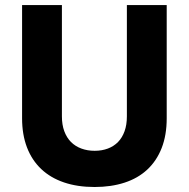

<svg xmlns="http://www.w3.org/2000/svg" viewBox="-20 -720 740 753"><path d="M351 13.4Q416 13.4 468.5 -3.7Q521 -20.8 557.7 -55Q594.4 -89.2 614.1 -139.6Q633.8 -190 633.8 -256V-700H477.6V-263.6Q477.6 -230.5 468.5 -205.3Q459.4 -180 442.9 -163.1Q426.4 -146.2 403 -137.4Q379.6 -128.6 351.3 -128.6Q323 -128.6 299.1 -137.4Q275.2 -146.2 258.4 -163.1Q241.6 -180 232.2 -205.3Q222.8 -230.5 222.8 -263.6V-700H66.6V-256Q66.6 -192.1 85.8 -141.9Q105 -91.8 141.5 -57.2Q178 -22.6 230.9 -4.6Q283.7 13.4 351 13.4Z"/></svg>

Font: Fixel Variable
Style: Regular
Weight: 100
Width: 3
Designer: AlfaBravo + MacPaw
Foundry: Kyrylo Tkachov, Marchela Mozhyna, Serhii Makarenko, Maria Weinstein, Zakhar Kryvoshyya
Version: Version 1.211